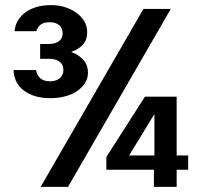

<svg xmlns="http://www.w3.org/2000/svg" viewBox="-20 -731 782 751"><path d="M541 -696H648L246 0H139ZM716 -123V-67H671V0H582V-67H396V-117L547 -353H671V-123ZM584 -123V-285L485 -123ZM37 -609Q41 -654 79.5 -682.5Q118 -711 181 -711Q210 -711 235.5 -702.5Q261 -694 280 -680Q299 -666 310 -647Q321 -628 321 -606Q321 -574 303.5 -555.5Q286 -537 260 -529V-527Q286 -518 305 -498Q324 -478 324 -446Q324 -425 313 -407Q302 -389 282.5 -375.5Q263 -362 236 -354.5Q209 -347 177 -347Q114 -347 74.5 -376Q35 -405 33 -457H121Q129 -413 176 -413Q199 -413 213.5 -425Q228 -437 228 -458Q228 -478 213 -489.5Q198 -501 174 -501H137V-559H171Q195 -559 210 -569.5Q225 -580 225 -601Q225 -621 211.5 -632.5Q198 -644 174 -644Q151 -644 139 -634.5Q127 -625 122 -609Z"/></svg>

Font: SVN-Poppins Medium
Style: Regular
Weight: 500
Designer: Ninad Kale (Devanagari), Jonny Pinhorn (Latin)
Foundry: Indian Type Foundry
Version: Version 3.002 2017; ttfautohint (v1.8.3)